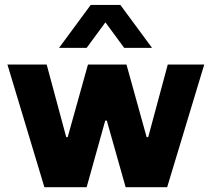

<svg xmlns="http://www.w3.org/2000/svg" viewBox="-20 -780 883 800"><path d="M165 0 11 -511H174.5L256 -208.5H262L346.5 -511H507L591 -208.5H597.5L679 -511H831L676.5 0H503.5L425 -277.5H418.5L341 0ZM226 -580.5 358 -759.5H481.5L613.5 -580.5H497.5L381 -739H457.5L341 -580.5Z"/></svg>

Font: Chivo Medium
Style: Regular
Weight: 500
Designer: Hector Gatti
Foundry: Omnibus-Type
Version: Version 2.002